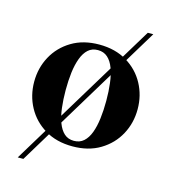

<svg xmlns="http://www.w3.org/2000/svg" viewBox="-106 -665 781 875"><g transform="rotate(15 285.0 -228.0)"><path d="M58 123 483.5 -579H509.5L84.5 123ZM285 10Q209.5 10 154.8 -23Q100 -56 70.5 -110.5Q41 -165 41 -230Q41 -295 70.5 -349.5Q100 -404 154.8 -437Q209.5 -470 285 -470Q360.5 -470 415.2 -437Q470 -404 499.5 -349.5Q529 -295 529 -230Q529 -165 499.5 -110.5Q470 -56 415.2 -23Q360.5 10 285 10ZM285 -16Q312.5 -16 331 -32.5Q349.5 -49 360.5 -78.5Q371.5 -108 376.2 -146.8Q381 -185.5 381 -230Q381 -275 376.2 -313.5Q371.5 -352 360.5 -381.5Q349.5 -411 331 -427.5Q312.5 -444 285 -444Q257.5 -444 239.2 -427.5Q221 -411 210 -381.5Q199 -352 194.2 -313.5Q189.5 -275 189.5 -230Q189.5 -185.5 194.2 -146.8Q199 -108 210 -78.5Q221 -49 239.2 -32.5Q257.5 -16 285 -16Z"/></g></svg>

Font: Bodoni Moda 9pt
Style: Bold
Weight: 700
Designer: Owen Earl
Foundry: indestructible type
Version: Version 2.005